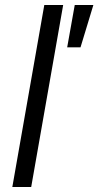

<svg xmlns="http://www.w3.org/2000/svg" viewBox="-20 -743 391 763"><path d="M29 0 156 -723H231L104 0ZM247 -555 277 -723H351L300 -555Z"/></svg>

Font: Archivo SemiExpanded Light
Style: Italic
Weight: 300
Width: 6
Italic angle: -10°
Designer: Hector Gatti
Foundry: Omnibus-Type
Version: Version 2.001